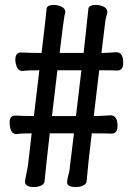

<svg xmlns="http://www.w3.org/2000/svg" viewBox="-20 -743 540 776"><path d="M118 13Q81 13 81 -9Q83 -24 86.5 -40Q90 -56 93 -74L108 -204Q65 -204 47 -201Q19 -201 19 -250Q19 -276 43 -276Q74 -274 117 -274L139 -459Q89 -459 71 -456Q55 -456 48.5 -471.5Q42 -487 42 -501Q42 -531 65 -531Q96 -529 148 -529Q166 -679 168 -705Q168 -723 198 -723Q213 -723 228.5 -716Q244 -709 244 -693Q243 -688 240.5 -679Q238 -670 221 -529H318Q335 -681 337 -705Q337 -723 368 -723Q384 -723 399 -716Q414 -709 414 -693Q408 -671 406 -660L390 -529Q411 -529 450 -532Q478 -532 478 -489Q478 -458 454 -458Q434 -459 381 -459L359 -274Q390 -274 426 -277Q455 -277 455 -234Q455 -203 431 -203Q412 -204 351 -204Q335 -72 330 -9Q328 1 315.5 7Q303 13 287 13Q251 13 251 -7L254 -27Q262 -53 263 -74L279 -204H181Q166 -72 160 -9Q159 1 146 7Q133 13 118 13ZM190 -274H287L309 -459H212Z"/></svg>

Font: LXGW WenKai Mono TC
Style: Bold
Weight: 700
Designer: LXGW / Fontworks Inc.
Foundry: LXGW / Fontworks Inc.
Version: Version 1.330